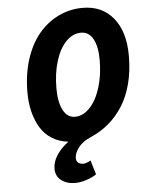

<svg xmlns="http://www.w3.org/2000/svg" viewBox="-60 -719 741 991"><g transform="rotate(-5 311.0 -223.5)"><path d="M290 225.1Q245.6 225.1 217.3 203.1Q189 181.2 189 143.1Q189 74.7 272 9.8Q224.1 4.4 187.5 -18.8Q150.9 -42 128.7 -79.1Q106.4 -116.2 95.2 -162.4Q84 -208.5 84 -262.2Q84 -354.5 108.6 -431.9Q133.3 -509.3 176.5 -561.5Q219.7 -613.8 278.8 -642.8Q337.9 -671.9 405.8 -671.9Q505.9 -671.9 564 -601.1Q622.1 -530.3 622.1 -404.8Q622.1 -326.7 605 -260.7Q587.9 -194.8 556.4 -145.5Q524.9 -96.2 482.9 -60.8Q440.9 -25.4 388.2 -2.9Q346.2 15.1 324.7 43.7Q303.2 72.3 303.2 98.1Q303.2 113.8 313.5 121.8Q323.7 129.9 339.8 129.9Q355.5 129.9 377.9 116.2L399.9 189.9Q378.9 205.1 347.4 215.1Q315.9 225.1 290 225.1ZM317.9 -115.2Q360.4 -115.2 395.5 -152.8Q430.7 -190.4 450.4 -254.6Q470.2 -318.8 470.2 -396Q470.2 -466.3 448.5 -505.6Q426.8 -544.9 386.2 -544.9Q343.3 -544.9 308.6 -509.3Q273.9 -473.6 254.4 -410.6Q234.9 -347.7 234.9 -269Q234.9 -197.8 256.6 -156.5Q278.3 -115.2 317.9 -115.2Z"/></g></svg>

Font: Office Code Pro Bold Italic
Style: Regular
Weight: 700
Italic angle: -9°
Designer: Nathan Rutzky & Paul D. Hunt
Foundry: Adobe Systems Incorporated
Version: Version 1.004;PS 001.004;hotconv 1.0.70;makeotf.lib2.5.58329